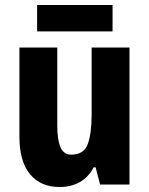

<svg xmlns="http://www.w3.org/2000/svg" viewBox="-20 -741 599 771"><path d="M500 -550V0H382L364 -69H356Q335 -29 300 -9.5Q265 10 220 10Q143 10 100.5 -41.5Q58 -93 58 -191V-550H210V-237Q210 -179 223 -149.5Q236 -120 266 -120Q317 -120 332.5 -162.5Q348 -205 348 -282V-550ZM432 -721V-615H129V-721Z"/></svg>

Font: Noto Sans Myanmar Condensed ExtraBold
Style: Regular
Weight: 800
Width: 3
Designer: Monotype Design Team
Foundry: Monotype Imaging Inc.
Version: Version 2.107; ttfautohint (v1.8.4.7-5d5b)